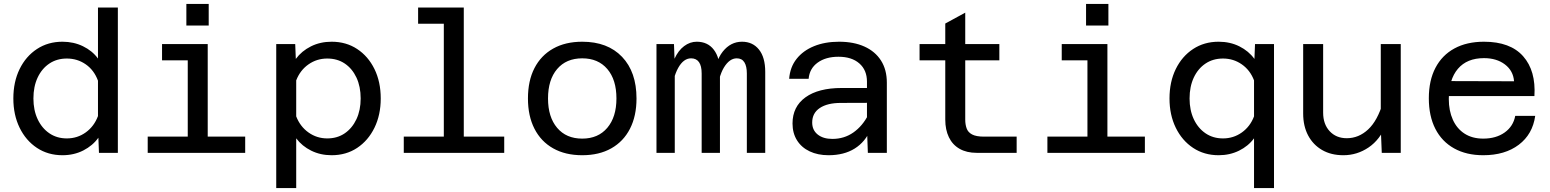

<svg xmlns="http://www.w3.org/2000/svg" viewBox="-20 -773 7840 971"><path d="M296 -562Q352.5 -562 399.5 -539.2Q446.5 -516.5 475.5 -477V-735H576V0H480.5L477.5 -76.5Q449 -36.5 401.5 -12.2Q354 12 296 12Q223 12 167 -25Q111 -62 79.2 -127Q47.5 -192 47.5 -275Q47.5 -359 79.2 -423.8Q111 -488.5 167 -525.2Q223 -562 296 -562ZM318 -73Q371.5 -73 413.8 -103.5Q456 -134 475.5 -186V-365Q456 -418 413.8 -447.5Q371.5 -477 318 -477Q267.5 -477 229.5 -451.5Q191.5 -426 170.2 -380.5Q149 -335 149 -275Q149 -216 170.2 -170.5Q191.5 -125 229.5 -99Q267.5 -73 318 -73Z M929.5 0V-550H1030.5V0ZM727 0V-82H1220V0ZM799.5 -468V-550H980V-468ZM922.5 -644V-753H1035.5V-644Z M1657 -562Q1730.5 -562 1786.2 -525.2Q1842 -488.5 1873.8 -423.8Q1905.5 -359 1905.5 -275Q1905.5 -192 1873.8 -127Q1842 -62 1786.2 -25Q1730.5 12 1657 12Q1600.5 12 1554 -11Q1507.5 -34 1478 -73.5V178H1377V-550H1473L1476 -475Q1505.5 -515 1552.5 -538.5Q1599.5 -562 1657 -562ZM1635 -73Q1686 -73 1723.8 -99Q1761.5 -125 1782.8 -170.5Q1804 -216 1804 -275Q1804 -335 1782.8 -380.5Q1761.5 -426 1723.8 -451.5Q1686 -477 1635 -477Q1582.5 -477 1540.2 -447.5Q1498 -418 1478 -366.5V-184.5Q1498 -133 1540.2 -103Q1582.5 -73 1635 -73Z M2224.5 0V-735H2325.5V0ZM2022 0V-82H2530V0ZM2094.5 -653V-735H2275V-653Z M2924.5 12Q2839 12 2777.4 -22.8Q2715.8 -57.5 2682.9 -122Q2650 -186.5 2650 -275Q2650 -364.5 2682.9 -428.5Q2715.8 -492.5 2777.4 -527.2Q2839 -562 2924.6 -562Q3053 -562 3126 -485.5Q3199 -409 3199 -274.9Q3199 -186.5 3166 -122Q3133 -57.5 3071.5 -22.8Q3010 12 2924.5 12ZM2924.5 -72Q3005 -72 3051.3 -126.6Q3097.5 -181.1 3097.5 -275.1Q3097.5 -370 3051.3 -424Q3005 -478 2924.5 -478Q2843.6 -478 2797.6 -423.9Q2751.5 -369.8 2751.5 -275Q2751.5 -181 2797.6 -126.5Q2843.6 -72 2924.5 -72Z M3757 0V-401.5Q3757 -438 3744.5 -458Q3732 -478 3706 -478Q3669.5 -478 3641.2 -431.8Q3613 -385.5 3602 -287L3593 -371.5Q3595.5 -462 3635.2 -512Q3675 -562 3732.5 -562Q3786.5 -562 3818.2 -522.5Q3850 -483 3850 -409.5V0ZM3300 0V-550H3388.5L3392.5 -443V0ZM3528.5 0V-401.5Q3528.5 -439.5 3515 -458.8Q3501.5 -478 3475 -478Q3437 -478 3410 -430Q3383 -382 3372 -287L3370 -374.5Q3372 -433.5 3391 -475.5Q3410 -517.5 3439.8 -539.8Q3469.5 -562 3503.5 -562Q3559.5 -562 3590.2 -521.2Q3621 -480.5 3621 -410.5V0Z M4369 0 4364.5 -125V-360Q4364.5 -418.5 4326 -452.2Q4287.5 -486 4220.5 -486Q4156 -486 4115 -456.2Q4074 -426.5 4069.5 -374.5H3971Q3975.5 -433.5 4008.5 -475.2Q4041.5 -517 4096.8 -539.5Q4152 -562 4223.5 -562Q4297.5 -562 4351.8 -537.5Q4406 -513 4435.5 -466.8Q4465 -420.5 4465 -355V0ZM4170 12Q4116 12 4074.8 -7.5Q4033.5 -27 4010.8 -63.2Q3988 -99.5 3988 -148.5Q3988 -233.5 4053.5 -280.8Q4119 -328 4236.5 -328H4378V-253L4232.5 -252.5Q4164.5 -252.5 4126 -226.8Q4087.5 -201 4087.5 -153.5Q4087.5 -115 4115.2 -92.8Q4143 -70.5 4189.5 -70.5Q4249.5 -70.5 4296 -103.2Q4342.5 -136 4371.5 -193L4383 -119Q4356.5 -55.5 4302.5 -21.8Q4248.5 12 4170 12Z M4920 0Q4868.5 0 4832.8 -20.5Q4797 -41 4778.8 -79Q4760.5 -117 4760.5 -168V-654L4861.5 -709V-168Q4861.5 -143.5 4868.5 -123.8Q4875.5 -104 4896.2 -93Q4917 -82 4956.5 -82H5121.5V0ZM4630.5 -468V-550H5034V-468Z M5479.5 0V-550H5580.5V0ZM5277 0V-82H5770V0ZM5349.5 -468V-550H5530V-468ZM5472.5 -644V-753H5585.5V-644Z M6143 -562Q6201 -562 6248 -538.5Q6295 -515 6324 -475L6327 -550H6423V178H6322V-73.5Q6293 -34 6246.2 -11Q6199.5 12 6143 12Q6070 12 6014 -25Q5958 -62 5926.2 -127Q5894.5 -192 5894.5 -275Q5894.5 -359 5926.2 -423.8Q5958 -488.5 6014 -525.2Q6070 -562 6143 -562ZM6165 -73Q6218 -73 6260.2 -103Q6302.5 -133 6322 -184.5V-366.5Q6302.5 -418 6260.2 -447.5Q6218 -477 6165 -477Q6114.5 -477 6076.5 -451.5Q6038.5 -426 6017.2 -380.5Q5996 -335 5996 -275Q5996 -216 6017.2 -170.5Q6038.5 -125 6076.5 -99Q6114.5 -73 6165 -73Z M6671.5 -550V-203.5Q6671.5 -145 6704.5 -109.5Q6737.5 -74 6791 -74Q6851.5 -74 6899.2 -118.5Q6947 -163 6974.5 -257L6991 -144Q6959.5 -66.5 6901.2 -27.2Q6843 12 6774 12Q6711.5 12 6666 -14.5Q6620.5 -41 6595.5 -88.2Q6570.5 -135.5 6570.5 -199V-550ZM7064 -550V0H6968L6963 -124V-550Z M7481 12Q7396 12 7334 -22.5Q7272 -57 7239 -121.5Q7206 -186 7206 -276Q7206 -366 7239.5 -430Q7273 -494 7335.5 -528Q7398 -562 7485 -562Q7618 -562 7683 -488.5Q7748 -415 7740 -287H7286L7287 -363L7637 -362Q7633 -415 7591 -447Q7549 -479 7485 -479Q7399 -479 7353 -425Q7307 -371 7307 -272Q7307 -213 7327.5 -167.5Q7348 -122 7387 -97Q7426 -72 7481 -72Q7546 -72 7589.5 -103Q7633 -134 7643 -187H7744Q7731 -94 7661 -41Q7591 12 7481 12Z"/></svg>

Font: Azeret Mono Thin
Style: Regular
Weight: 100
Designer: Martin Vácha
Foundry: Displaay
Version: Version 1.002